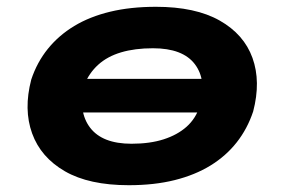

<svg xmlns="http://www.w3.org/2000/svg" viewBox="-20 -534 838 565"><path d="M359 11Q242 11 171 -30Q100 -71 74.5 -141.5Q49 -212 72 -300Q89 -351 121 -390.5Q153 -430 198.5 -457.5Q244 -485 304 -499.5Q364 -514 439 -514Q555 -514 626.5 -473.5Q698 -433 723 -363.5Q748 -294 725 -206Q708 -155 676.5 -115Q645 -75 599.5 -47Q554 -19 494 -4Q434 11 359 11ZM367 -111Q421 -111 461.5 -124Q502 -137 529 -161Q556 -185 568 -222Q589 -298 553.5 -345Q518 -392 430 -392Q377 -392 336.5 -380Q296 -368 269 -343.5Q242 -319 228 -284Q209 -206 245 -158.5Q281 -111 367 -111ZM180 -203 196 -302H617L601 -203Z"/></svg>

Font: Nunito Sans 7pt Expanded ExtraBold
Style: Italic
Weight: 800
Width: 7
Italic angle: -9°
Designer: Vernon Adams
Foundry: Vernon Adams
Version: Version 3.101;gftools[0.9.27]